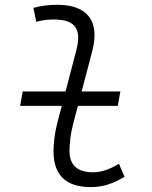

<svg xmlns="http://www.w3.org/2000/svg" viewBox="-20 -762 626 792"><path d="M63 -325.2 73.7 -384.8H250.5L294.9 -555.2Q312 -620.1 290.3 -650.9Q268.6 -681.6 201.2 -681.6Q183.6 -681.6 165.5 -679.4Q147.5 -677.2 129.4 -671.9L117.7 -729.5Q142.1 -736.3 167 -739.3Q191.9 -742.2 216.8 -742.2Q310.1 -742.2 347.7 -692.6Q385.3 -643.1 359.4 -546.9L316.9 -384.8H476.6L465.8 -325.2H301.3L288.6 -277.3Q273.4 -221.2 270 -189.2Q266.6 -157.2 266.6 -141.6Q266.1 -51.3 363.8 -51.3Q413.1 -51.3 470.7 -86.4L493.7 -32.7Q460.9 -12.7 427 -1.5Q393.1 9.8 354.5 9.8Q200.7 9.8 200.7 -138.2Q200.7 -158.2 204.3 -191.2Q208 -224.1 222.2 -277.3L234.9 -325.2Z"/></svg>

Font: Cascadia Code Light
Style: Italic
Weight: 300
Italic angle: -10°
Monospace: yes
Designer: Aaron Bell
Foundry: Saja Typeworks
Version: Version 2404.023; ttfautohint (v1.8.4)